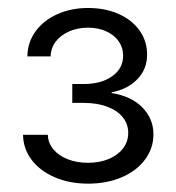

<svg xmlns="http://www.w3.org/2000/svg" viewBox="-20 -803 436 476"><path d="M37.1 -468.8H98.6Q99.1 -448.7 112.3 -432.9Q125.5 -417 147.9 -408.2Q170.4 -399.4 198.2 -399.4Q227.1 -399.4 249.8 -408.9Q272.5 -418.5 285.2 -435.3Q297.9 -452.1 297.9 -473.6Q297.9 -495.6 284.2 -512.5Q270.5 -529.3 245.6 -538.6Q220.7 -547.9 187.5 -547.9H159.2V-594.7H187.5Q230.5 -594.7 257.8 -613.8Q285.2 -632.8 285.2 -665Q285.2 -685.1 274.2 -700.7Q263.2 -716.3 243.4 -725.3Q223.6 -734.4 198.2 -734.4Q172.9 -734.4 151.9 -725.3Q130.9 -716.3 118.4 -700.2Q106 -684.1 105.5 -663.1H47.9Q48.3 -698.2 68.4 -725.6Q88.4 -752.9 122.6 -768.1Q156.7 -783.2 198.2 -783.2Q241.2 -783.2 274.4 -768.3Q307.6 -753.4 326.2 -727.1Q344.7 -700.7 344.7 -668Q344.7 -631.3 320.3 -606.4Q295.9 -581.5 256.8 -574.2V-572.3Q305.7 -564.5 333 -536.6Q360.4 -508.8 360.4 -469.7Q360.4 -435.5 339.6 -407.5Q318.8 -379.4 281.7 -363.5Q244.6 -347.7 198.2 -347.7Q152.8 -347.7 116.2 -363.3Q79.6 -378.9 58.6 -406.5Q37.6 -434.1 37.1 -468.8Z"/></svg>

Font: Pretendard JP Light
Style: Regular
Weight: 300
Designer: Base glyphs from Inter by Rasmus Andersson; Hangeul glyphs from Noto Sans CJK(Source Han Sans) by Jang Soo-young and Kan
Foundry: Kil Hyung-jin
Version: Version 1.309